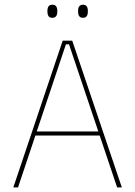

<svg xmlns="http://www.w3.org/2000/svg" viewBox="-20 -816 588 836"><path d="M58.5 0H38L253 -639H294.5L510.5 0H490L280.5 -623H267ZM421 -226H127V-243.5H421ZM208 -738.5Q197 -738.5 191.8 -745.2Q186.5 -752 186.5 -766V-769Q186.5 -782 191.8 -788.8Q197 -795.5 208 -795.5Q219 -795.5 224.2 -788.8Q229.5 -782 229.5 -769V-766Q229.5 -752 224.2 -745.2Q219 -738.5 208 -738.5ZM341.5 -738.5Q330.5 -738.5 325.2 -745.2Q320 -752 320 -766V-769Q320 -782 325.2 -788.8Q330.5 -795.5 341.5 -795.5Q352 -795.5 357.2 -788.8Q362.5 -782 362.5 -769V-766Q362.5 -752 357.2 -745.2Q352 -738.5 341.5 -738.5Z"/></svg>

Font: Anek Malayalam Medium Thin
Style: Regular
Weight: 250
Version: Version 1.003